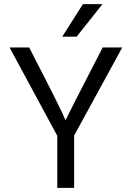

<svg xmlns="http://www.w3.org/2000/svg" viewBox="-20 -902 633 922"><path d="M348 -726H279L378 -882H472ZM336 0H255V-250L26 -674H120Q277 -370 295 -324Q300 -339 473 -674H567L336 -251Z"/></svg>

Font: Hind Madurai
Style: Regular
Weight: 400
Designer: Jyotish Sonowal
Foundry: Indian Type Foundry
Version: Version 0.702;PS 1.0;hotconv 1.0.81;makeotf.lib2.5.63406